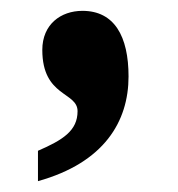

<svg xmlns="http://www.w3.org/2000/svg" viewBox="-20 -180 329 354"><path d="M50 98V154C172 120 217 44 217 -39C217 -113 191 -160 132 -160C92 -160 58 -135 58 -88C58 -1 123 -11 123 25C123 61 96 78 50 98Z"/></svg>

Font: Noto Serif Ethiopic Condensed Black
Style: Regular
Weight: 900
Width: 3
Designer: Monotype Design Team
Foundry: Monotype Imaging Inc.
Version: Version 2.102